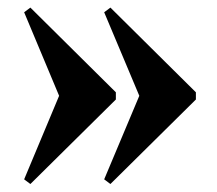

<svg xmlns="http://www.w3.org/2000/svg" viewBox="-20 -498 558 493"><path d="M152.5 -202.5 42 -466.5 58 -478.5 277.5 -261V-242.5L58 -25.5L42 -37.5L152.5 -301.5ZM358.5 -202.5 247.5 -466.5 263.5 -478.5 483 -261V-242.5L263.5 -25.5L247.5 -37.5L358.5 -301.5Z"/></svg>

Font: Newsreader 60pt ExtraBold
Style: Regular
Weight: 800
Designer: Hugues Gentile
Foundry: Production Type
Version: Version 1.003